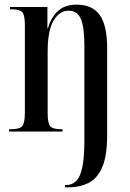

<svg xmlns="http://www.w3.org/2000/svg" viewBox="-20 -566 559 826"><path d="M260 240V230H265Q290 230 307.5 213Q325 196 334 154Q343 112 343 37V-371Q343 -448 328 -484Q313 -520 275 -520Q236 -520 210.5 -477.5Q185 -435 185 -343V-80Q185 -36 196 -23Q207 -10 244 -10H249V0H19V-10H25Q64 -10 75.5 -23Q87 -36 87 -82V-457Q87 -501 76 -513.5Q65 -526 27 -526H23V-536H184V-444H186Q199 -490 228.5 -518Q258 -546 310 -546Q377 -546 409 -501.5Q441 -457 441 -359V14Q441 105 419.5 154Q398 203 360 221.5Q322 240 273 240Z"/></svg>

Font: Noto Serif Display ExtraCondensed Medium
Style: Regular
Weight: 500
Width: 2
Designer: Monotype Design Team
Foundry: Monotype Imaging Inc.
Version: Version 2.009